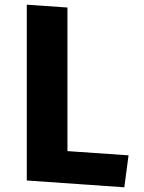

<svg xmlns="http://www.w3.org/2000/svg" viewBox="-20 -781 611 817"><path d="M267 -138 527 -120 509 16 94 -13V-761L267 -749Z"/></svg>

Font: Xiangcui Wave Sans Xiangcui Wave Sans
Style: Regular
Weight: 800
Width: 3
Version: Version 0.920;March 28, 2024;FontCreator 14.0.0.2814 64-bit